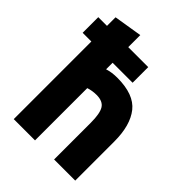

<svg xmlns="http://www.w3.org/2000/svg" viewBox="-238 -920 1060 1060"><g transform="rotate(45 291.5 -390.0)"><path d="M227 21H61V-585H-7V-707H61V-774L227 -801V-707H383V-585H227V-534Q261 -545 304 -545Q434 -545 487.5 -477.5Q541 -410 541 -284V21H376V-265Q376 -338 357.5 -367.5Q339 -397 290 -397Q257 -397 227 -387Z"/></g></svg>

Font: Repo
Style: ExtraBold
Weight: 800
Designer: Stefan Peev
Foundry: Context Ltd
Version: Version 001.000